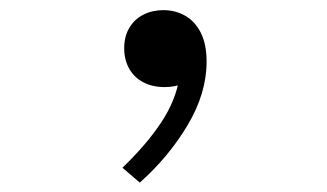

<svg xmlns="http://www.w3.org/2000/svg" viewBox="-20 -160 660 388"><path d="M231 -62.5Q231 -86.5 241.5 -104Q252 -121.5 270 -130.5Q288 -139.5 310 -139.5Q334.5 -139.5 354.2 -128.2Q374 -117 385.8 -93.8Q397.5 -70.5 397.5 -35.5Q397.5 28.5 359.2 92.8Q321 157 262.5 209L227.5 179Q277.5 130.5 306.2 86.8Q335 43 342.5 -2.5L351.5 8.5Q333.5 16 313 16Q288.5 16 270 6.5Q251.5 -3 241.2 -21Q231 -39 231 -62.5Z"/></svg>

Font: Monaspace Xenon Var ExtraLight
Style: Regular
Weight: 200
Designer: Riley Cran and the Lettermatic Team
Version: Version 1.200 (Monaspace Xenon Var)